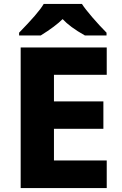

<svg xmlns="http://www.w3.org/2000/svg" viewBox="-20 -955 620 975"><path d="M77 -775H187C237 -806 274 -834 298 -858C322 -832 359 -804 411 -775H521V-789C475 -835 416 -903 396 -935H202C182 -901 142 -856 77 -789ZM85 0H522V-140H254V-301H505V-440H254V-575H522V-714H85Z"/></svg>

Font: Kathrein 85 Heavy
Style: Regular
Weight: 900
Designer: Lazydogs Typefoundry, based on Open Sans by Ascender Corporation
Foundry: Lazydogs Typefoundry
Version: Version 1.003;PS 001.003;hotconv 1.0.88;makeotf.lib2.5.64775